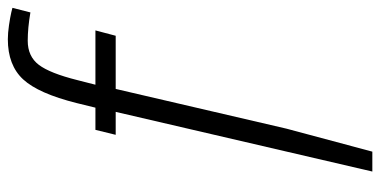

<svg xmlns="http://www.w3.org/2000/svg" viewBox="-266 -504 993 502"><g transform="rotate(-90 231.0 -252.5)"><path d="M389 -447 403 -500H261L273 -547C285 -595 298.3 -628.7 313 -648C327.7 -667.3 348.7 -677 376 -677C398 -677 422.7 -674.7 450 -670L462 -717L450 -720C441.3 -722 430.2 -724 416.5 -726C402.8 -728 390.7 -729 380 -729C334.7 -729 299.7 -715.7 275 -689C250.3 -662.3 229.7 -615.7 213 -549L201 -500H143L130 -447H190L34 224H86L146 0L250 -447Z"/></g></svg>

Font: RazerF5 Light
Style: Italic
Weight: 300
Foundry: Razer Inc.
Version: Version 2